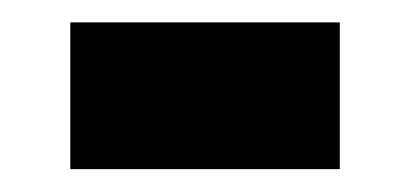

<svg xmlns="http://www.w3.org/2000/svg" viewBox="-20 -148 359 168"><path d="M41.5 -128.4H277.3V0H41.5Z"/></svg>

Font: Vazirmatn RD UI FD
Style: Bold
Weight: 700
Designer: Saber Rastikerdar
Foundry: Saber Rastikerdar
Version: Version 33.003